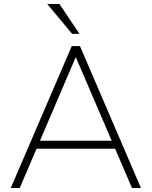

<svg xmlns="http://www.w3.org/2000/svg" viewBox="-20 -943 761 963"><path d="M79 0H34L340 -712H381L687 0H642L347 -687H373ZM159 -197 170 -237H554L567 -197ZM342 -773 217 -923H278L379 -773Z"/></svg>

Font: Muli ExtraLight
Style: Regular
Weight: 250
Designer: Vernon Adams
Foundry: Vernon Adams
Version: Version 2.100; ttfautohint (v1.8.1.43-b0c9)